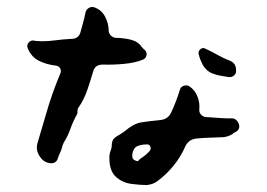

<svg xmlns="http://www.w3.org/2000/svg" viewBox="-20 -536 768 553"><path d="M399 -390Q404 -383 401.5 -375Q399 -367 391 -364Q369 -355 337 -352Q305 -349 276 -350Q253 -350 248 -329Q241 -305 231.5 -277Q222 -249 206 -226Q203 -222 203 -216Q204 -212 202 -207Q191 -188 183 -165.5Q175 -143 164 -126Q160 -119 158 -109Q156 -102 152.5 -95Q149 -88 147 -81Q142 -64 124 -66Q107 -68 97 -82L95 -85Q82 -103 88 -124Q102 -170 111.5 -203.5Q121 -237 131 -265.5Q141 -294 154 -325Q157 -333 153 -339.5Q149 -346 141 -347Q114 -350 92 -361Q70 -372 60 -397Q56 -406 62.5 -413.5Q69 -421 79 -419Q81 -418 85 -418Q109 -416 136 -419.5Q163 -423 185 -424Q207 -424 212 -444Q216 -460 219.5 -471.5Q223 -483 226 -499Q228 -509 236.5 -513.5Q245 -518 254 -514Q274 -506 283.5 -486.5Q293 -467 293 -448Q293 -440 299 -434Q305 -428 313 -427Q334 -427 355.5 -422Q377 -417 388 -401Q391 -397 397 -392Q397 -392 399 -390ZM660 -334Q661 -325 654.5 -319Q648 -313 639 -314Q628 -316 617.5 -317.5Q607 -319 596 -323Q576 -329 564 -349Q560 -357 557 -364.5Q554 -372 552 -381Q551 -389 557.5 -394.5Q564 -400 571 -396Q587 -389 604.5 -379Q622 -369 640 -362Q660 -355 660 -334ZM667 -181Q674 -165 659 -156Q655 -154 655 -154Q642 -143 624 -141Q605 -140 585 -139.5Q565 -139 546 -137Q524 -135 514 -115Q501 -85 480.5 -59.5Q460 -34 433 -14Q421 -5 403 -3Q383 -3 357.5 -6.5Q332 -10 313.5 -27Q295 -44 295 -81Q295 -94 299 -103Q302 -110 302 -118.5Q302 -127 306 -134Q310 -140 321.5 -146.5Q333 -153 339 -158Q365 -180 386.5 -183.5Q408 -187 440 -190Q464 -192 473 -212Q481 -229 487 -245Q493 -261 498 -277Q500 -286 509.5 -289Q519 -292 526 -287Q541 -277 548.5 -258.5Q556 -240 554 -221Q553 -213 558.5 -206.5Q564 -200 572 -199Q591 -198 607.5 -196.5Q624 -195 643 -195Q660 -197 667 -181ZM411 -101Q416 -107 413 -114Q410 -121 402 -120Q387 -120 375.5 -115Q364 -110 361 -92V-84Q362 -77 369 -74Q377 -70 379.5 -74Q382 -78 389 -82Q401 -90 411 -101Z"/></svg>

Font: Slackside One
Style: Regular
Weight: 400
Version: Version 1.000